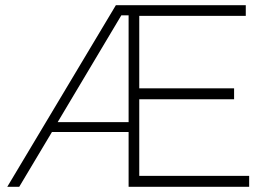

<svg xmlns="http://www.w3.org/2000/svg" viewBox="-20 -719 1041 739"><path d="M516 -42H939V0H475V-211H180L54 0H8L426 -699H926V-658H516V-379H881V-337H516ZM202 -249H475V-660H447Z"/></svg>

Font: TypoPRO Montserrat Alternates
Style: Regular
Weight: 275
Designer: Julieta Ulanovsky
Foundry: Julieta Ulanovsky
Version: Version 6.001